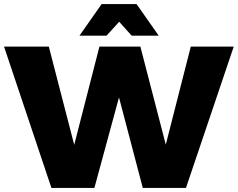

<svg xmlns="http://www.w3.org/2000/svg" viewBox="-20 -932 1179 952"><path d="M926 -701 802 -215 676 -701H473L348 -214L222 -701H0L235 0H448L570 -449L688 0H902L1139 -701ZM767 -755 657 -912H484L374 -755H508L571 -824L633 -755Z"/></svg>

Font: Argentum Sans ExtraBold
Style: Regular
Weight: 800
Designer: Julieta Ulanovsky
Foundry: Julieta Ulanovsky
Version: Version 5.001;February 15, 2019;FontCreator 11.5.0.2425 64-b